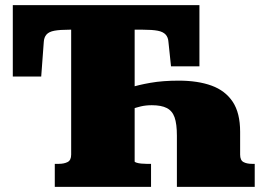

<svg xmlns="http://www.w3.org/2000/svg" viewBox="-20 -730 1034 750"><path d="M678 -415Q753 -415 806.5 -395.5Q860 -376 889 -332.5Q918 -289 918 -215V-126Q918 -104 931 -97Q944 -90 964 -90H975V0H671V-200Q671 -246 662 -271.5Q653 -297 631.5 -308Q610 -319 573 -319Q550 -319 530.5 -314.5Q511 -310 490 -302V-388Q519 -398 567.5 -406.5Q616 -415 678 -415ZM194 0V-90H210Q230 -90 244 -97Q258 -104 258 -126V-614H251Q214 -614 192.5 -610Q171 -606 161.5 -595Q152 -584 151 -566L141 -431H30V-710H759V-471H648L638 -566Q637 -584 627 -595Q617 -606 596 -610Q575 -614 538 -614H506V-99Q506 -97 513.5 -94.5Q521 -92 532 -91Q543 -90 552 -90H570V0Z"/></svg>

Font: Roboto Serif Black
Style: Regular
Weight: 900
Designer: Greg Gazdowicz
Foundry: Commercial Type
Version: Version 1.008